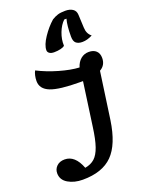

<svg xmlns="http://www.w3.org/2000/svg" viewBox="-189 -1109 917 1221"><g transform="rotate(-20 270.0 -499.0)"><path d="M491 -589 446 -271Q423 -114 354 -44.5Q285 25 152 25Q95 25 53.5 0.5Q12 -24 12 -69Q12 -97 32 -116.5Q52 -136 86 -136Q156 -136 192 -41Q232 -48 257 -70.5Q282 -93 298.5 -140.5Q315 -188 326 -271L367 -564H348Q208 -564 148.5 -587.5Q89 -611 89 -665Q89 -683 93 -701.5Q97 -720 104 -732Q166 -700 242 -678Q318 -656 376 -653Q387 -688 410 -707Q433 -726 464 -726Q496 -726 514 -709Q532 -692 532 -661Q532 -612 491 -589ZM414 -1023Q444 -1023 463.5 -1010Q483 -997 484 -970L488 -883Q489 -840 518 -818Q483 -799 449 -799Q422 -799 407 -811.5Q392 -824 392 -856Q392 -932 404 -973H389Q362 -948 345 -904Q328 -860 330 -817Q323 -809 302.5 -804Q282 -799 258 -799Q238 -799 226.5 -807Q215 -815 215 -828Q215 -863 248.5 -913Q282 -963 322 -998Q343 -1011 362.5 -1017Q382 -1023 414 -1023Z"/></g></svg>

Font: Lemonada
Style: Regular
Weight: 400
Designer: Mohamed Gaber (Arabic) Eduardo Tunni (Latin)
Foundry: Kief Type Foundry
Version: Version 3.006